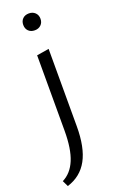

<svg xmlns="http://www.w3.org/2000/svg" viewBox="-178 -673 613 1005"><g transform="rotate(-20 128.5 -170.5)"><path d="M96 -409 164 -420V11Q164 129 127 197Q90 265 13 289L-3 256Q47 231 71.5 171.5Q96 112 96 11ZM82 -583Q82 -604 95 -617Q108 -630 130 -630Q151 -630 164.5 -617Q178 -604 178 -583Q178 -562 164.5 -549Q151 -536 130 -536Q108 -536 95 -549Q82 -562 82 -583Z"/></g></svg>

Font: LXGW Bright TC
Style: Regular
Weight: 400
Designer: Christian Thalmann (Catharsis Fonts)
Foundry: LXGW / Christian Thalmann (Catharsis Fonts) / Fontworks Inc.
Version: Version 5.501